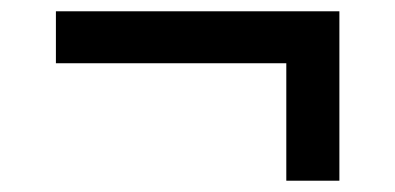

<svg xmlns="http://www.w3.org/2000/svg" viewBox="-20 -419 700 340"><path d="M79 -399H581V-99H487V-307H79Z"/></svg>

Font: Application Medium
Style: Regular
Weight: 500
Designer: Wei Huang
Foundry: Wei Huang
Version: Version 0.012